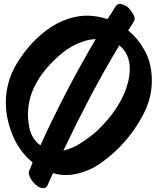

<svg xmlns="http://www.w3.org/2000/svg" viewBox="-20 -893 814 986"><path d="M615.2 -407.2Q590.8 -352.5 553.7 -304.7Q516.6 -256.8 472.7 -215.8Q437.5 -185.5 396.5 -159.2Q355.5 -131.8 309.6 -121.1Q308.6 -120.1 307.6 -120.1Q306.6 -120.1 305.7 -120.1Q371.1 -257.8 442.4 -393.6Q513.7 -528.3 592.8 -660.2Q620.1 -638.7 633.8 -606.4Q647.5 -574.2 646.5 -535.2Q645.5 -501 636.7 -467.8Q627.9 -433.6 615.2 -407.2Q615.2 -407.2 615.2 -407.2ZM125 -335.9Q129.9 -390.6 153.3 -440.4Q175.8 -489.3 210.9 -532.2Q250 -580.1 298.8 -620.1Q347.7 -660.2 406.2 -679.7Q422.9 -685.5 438.5 -688.5Q455.1 -691.4 471.7 -692.4Q393.6 -559.6 322.3 -422.9Q251 -286.1 187.5 -146.5Q144.5 -178.7 131.8 -232.4Q120.1 -285.2 125 -335.9ZM757.8 -516.6Q752 -584 719.7 -639.6Q687.5 -696.3 638.7 -736.3Q645.5 -747.1 652.3 -758.8Q660.2 -769.5 667 -782.2Q677.7 -798.8 663.1 -822.3Q648.4 -845.7 635.7 -856.4Q622.1 -867.2 603.5 -872.1Q598.6 -873 595.7 -873Q582 -873 572.3 -858.4Q562.5 -841.8 552.7 -826.2Q542 -810.5 532.2 -794.9Q485.4 -810.5 434.6 -812.5Q383.8 -813.5 334 -797.9Q271.5 -777.3 217.8 -737.3Q165 -697.3 124 -647.5Q83 -598.6 53.7 -544.9Q25.4 -491.2 14.6 -427.7Q9.8 -396.5 9.8 -365.2Q9.8 -296.9 34.2 -226.6Q69.3 -123 147.5 -58.6Q143.6 -48.8 139.6 -39.1Q134.8 -29.3 130.9 -18.6Q126 -8.8 128.9 3.9Q132.8 17.6 140.6 29.3Q152.3 47.9 170.9 61.5Q187.5 73.2 202.1 73.2Q203.1 73.2 205.1 73.2Q210.9 73.2 215.8 69.3Q221.7 65.4 224.6 57.6Q231.4 42 238.3 26.4Q245.1 10.7 252 -3.9Q288.1 6.8 323.2 5.9Q358.4 4.9 391.6 -4.9Q455.1 -22.5 509.8 -64.5Q565.4 -105.5 608.4 -152.3Q677.7 -227.5 722.7 -319.3Q759.8 -395.5 759.8 -480.5Q759.8 -498 757.8 -516.6Z"/></svg>

Font: TroubleSide
Style: Comic
Weight: 400
Designer: Koroletov
Version: 1_5